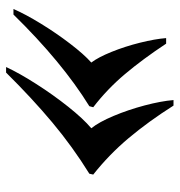

<svg xmlns="http://www.w3.org/2000/svg" viewBox="0 -571 585 625"><g transform="rotate(90 292.5 -258.5)"><path d="M548.3 -269.5 545.4 -256.8Q458 -202.6 378.9 -136.5Q299.8 -70.3 216.3 14.2H198.2Q217.8 -28.3 253.2 -83.7Q288.6 -139.2 327.6 -188.2Q366.7 -237.3 397.5 -263.2Q377.4 -288.1 357.4 -335.7Q337.4 -383.3 323.2 -436.8Q309.1 -490.2 305.7 -530.8H323.7Q375.5 -449.2 429.4 -385Q483.4 -320.8 548.3 -269.5ZM329.1 -269.5 325.7 -256.8Q182.1 -168 27.3 -9.8H9.3Q25.9 -48.3 56.9 -98.9Q87.9 -149.4 122.3 -194.3Q156.7 -239.3 183.6 -263.2Q166.5 -285.6 148.9 -329.1Q131.3 -372.6 119.1 -421.4Q106.9 -470.2 104 -506.8H122.1Q172.4 -430.7 221.2 -372.8Q270 -314.9 329.1 -269.5Z"/></g></svg>

Font: TypoPRO Playfair Display
Style: Bold Italic
Weight: 700
Italic angle: -14.9847°
Designer: Claus Eggers Sørensen
Foundry: Claus Eggers Sørensen
Version: Version 1.004;PS 001.004;hotconv 1.0.70;makeotf.lib2.5.58329